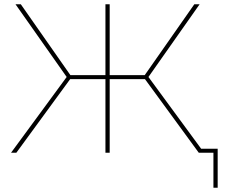

<svg xmlns="http://www.w3.org/2000/svg" viewBox="-20 -720 1061 905"><path d="M917 0 656 -357 674 -365 942 0ZM32 0 300 -365 318 -357 57 0ZM300 -349 53 -700H78L318 -357ZM296 -347V-366H485V-347ZM477 0V-700H497V0ZM489 -347V-366H678V-347ZM674 -349 656 -357 896 -700H921ZM986 165V-9L995 0H917V-19H1006V165Z"/></svg>

Font: Montserrat Thin
Style: Regular
Weight: 100
Designer: Julieta Ulanovsky
Foundry: Julieta Ulanovsky
Version: Version 9.000